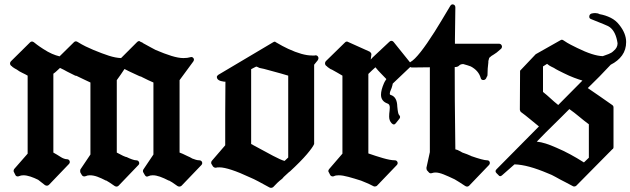

<svg xmlns="http://www.w3.org/2000/svg" viewBox="-20 -816 2942 896"><path d="M920 -46Q926 -53 922.5 -60.5Q919 -68 909 -68Q897 -68 875 -77H876Q866 -83 855 -87.5Q844 -92 833 -98Q827 -100 824.5 -101.5Q822 -103 818 -104V-442L882 -529Q888 -538 882.5 -545Q877 -552 868 -549Q861 -547 853.5 -546Q846 -545 836 -545Q813 -545 780.5 -555Q748 -565 706 -583Q701 -586 683.5 -595Q666 -604 647 -615Q645 -618 640.5 -619Q636 -620 633 -623Q627 -627 619 -619L545 -545Q519 -546 488 -556Q457 -566 416 -583Q397 -591 379.5 -599.5Q362 -608 341 -621Q332 -626 325 -619Q308 -603 291.5 -586Q275 -569 258 -553Q241 -557 222.5 -565Q204 -573 181 -588Q175 -592 164.5 -599Q154 -606 138 -619Q128 -626 120 -618L32 -531Q26 -525 27 -518Q28 -511 35 -507Q35 -507 39 -503Q45 -499 49 -496.5Q53 -494 59 -491Q69 -483 84 -476Q99 -469 109 -463V-99L46 -27Q41 -18 46 -11L52 1Q54 6 59.5 7Q65 8 69 6Q78 2 89 2Q104 2 122 8Q140 14 158 23Q169 31 190 48Q201 54 209 46L302 -51Q308 -58 304.5 -65.5Q301 -73 292 -73Q286 -73 278 -76Q270 -79 264 -83Q256 -88 245.5 -94.5Q235 -101 229 -104V-472Q239 -479 246 -486Q253 -493 260 -499Q268 -495 277.5 -490.5Q287 -486 293 -482L331 -463Q334 -462 336 -462Q339 -462 341 -460Q360 -451 376.5 -443Q393 -435 402 -431V-95L355 -25Q353 -18 355 -11L362 1Q365 6 370 7Q375 8 380 6Q388 2 399 2Q416 2 434 8.5Q452 15 475 27V26Q481 29 490 35Q499 41 515 52Q525 58 533 51L626 -46Q632 -52 628.5 -60Q625 -68 615 -68Q608 -68 595.5 -72.5Q583 -77 571 -83Q568 -83 562.5 -85.5Q557 -88 554 -89Q548 -92 539.5 -96.5Q531 -101 525 -104V-442Q534 -455 543.5 -468Q553 -481 561 -494Q586 -481 602 -474Q618 -467 630 -461Q634 -459 636 -459Q639 -459 641 -457Q658 -448 672.5 -441.5Q687 -435 696 -431V-95L649 -25Q645 -18 649 -11L656 1Q662 12 673 6Q681 2 693 2Q708 2 726.5 8.5Q745 15 768 27V26Q774 29 783.5 35Q793 41 808 52Q818 58 827 51Z M1463 -535Q1469 -545 1463.5 -552.5Q1458 -560 1448 -557H1436Q1392 -557 1325 -588Q1312 -594 1298 -601.5Q1284 -609 1267 -619Q1263 -624 1255 -619L999 -467Q992 -462 992 -457Q992 -439 1025 -435H1032Q1031 -357 1031 -285Q1031 -213 1031 -138L969 -66Q966 -63 965.5 -57.5Q965 -52 968 -49L974 -39Q982 -31 991 -34Q992 -35 1004 -35Q1025 -35 1061.5 -23Q1098 -11 1147 12Q1164 19 1185.5 30.5Q1207 42 1238 59Q1247 63 1255 57Q1264 47 1274.5 37Q1285 27 1297 18Q1304 9 1313 1.5Q1322 -6 1331 -15V-14Q1384 -63 1412 -96Q1440 -129 1446 -144V-514ZM1325 -81 1308 -65Q1292 -69 1254 -89Q1216 -109 1152 -144V-493Q1158 -497 1164 -499.5Q1170 -502 1175 -505Q1177 -503 1176 -505Q1175 -507 1191 -499Q1201 -497 1212 -494.5Q1223 -492 1236 -488Q1270 -479 1291 -473Q1312 -467 1325 -463Z M1895 -523 1817 -620Q1813 -625 1807.5 -625.5Q1802 -626 1797 -621L1718 -547L1710 -538L1713 -561Q1714 -565 1711 -569Q1708 -573 1705 -575L1605 -620Q1597 -625 1590 -618L1501 -531Q1496 -525 1497 -518Q1498 -511 1505 -507Q1505 -507 1509 -503Q1515 -499 1519 -496Q1523 -493 1529 -491Q1539 -485 1554 -477Q1569 -469 1578 -463V-99L1516 -27Q1509 -18 1515 -11L1521 1Q1524 6 1529.5 7Q1535 8 1539 6Q1546 2 1561 2Q1579 2 1606.5 9.5Q1634 17 1665 27Q1674 31 1688 36.5Q1702 42 1723 53Q1726 55 1731.5 54Q1737 53 1739 51L1832 -46Q1838 -53 1834.5 -60.5Q1831 -68 1822 -68Q1802 -68 1767.5 -78Q1733 -88 1699 -100V-471Q1708 -480 1715.5 -487Q1723 -494 1732 -502Q1745 -486 1757 -474Q1769 -462 1783 -447Q1777 -438 1775.5 -435Q1774 -432 1772 -428Q1758 -396 1758 -374Q1758 -344 1788 -333Q1799 -330 1799 -314Q1799 -311 1798.5 -306.5Q1798 -302 1798 -299Q1797 -293 1796.5 -285.5Q1796 -278 1796 -272Q1796 -253 1807.5 -241Q1819 -229 1828 -242L1844 -262Q1851 -271 1842 -280Q1837 -285 1834 -319Q1833 -362 1806 -372Q1799 -373 1799 -379Q1799 -386 1803.5 -395.5Q1808 -405 1811 -417L1813 -426L1814 -427L1894 -503Q1903 -513 1895 -523Z M2319 -589Q2325 -597 2321 -604.5Q2317 -612 2308 -612H2103V-632L2105 -781Q2105 -792 2096 -795Q2087 -798 2081 -788Q2058 -750 2040 -719.5Q2022 -689 2009 -669Q1971 -609 1942.5 -573Q1914 -537 1896 -527Q1886 -521 1889 -511Q1892 -501 1903 -501Q1923 -501 1943.5 -501.5Q1964 -502 1986 -502V-106L1970 -33Q1970 -27 1972 -22L1980 -13Q1986 -5 1995 -8Q2004 -11 2012 -11Q2028 -11 2050.5 -2Q2073 7 2102 21Q2121 32 2151 52Q2161 58 2169 51L2262 -46Q2268 -53 2265 -60.5Q2262 -68 2253 -68Q2235 -68 2178 -88H2179Q2169 -93 2159 -96.5Q2149 -100 2138 -104Q2130 -108 2122.5 -112.5Q2115 -117 2105 -119Q2105 -143 2104.5 -161.5Q2104 -180 2104 -206Q2103 -272 2102.5 -345.5Q2102 -419 2102 -503Q2116 -503 2122.5 -510Q2129 -517 2142 -517Q2164 -511 2177 -506Q2213 -487 2223 -453Q2225 -443 2234.5 -442.5Q2244 -442 2249 -451Q2250 -453 2250 -453Q2250 -454 2251 -457Q2254 -459 2254.5 -463Q2255 -467 2255 -467Q2255 -481 2256 -496Q2257 -511 2259 -525V-531Q2262 -540 2263 -546Q2269 -552 2273.5 -555Q2278 -558 2284 -561.5Q2290 -565 2298 -571Q2306 -577 2319 -589Z M2902 -620Q2902 -660 2870 -700Q2854 -721 2830 -733Q2806 -745 2778 -750Q2769 -755 2757 -755Q2753 -755 2749.5 -754.5Q2746 -754 2741 -753Q2731 -750 2730 -740Q2729 -730 2738 -727Q2775 -712 2797.5 -703Q2820 -694 2826 -689Q2854 -668 2862 -614Q2862 -593 2843 -578Q2834 -569 2820.5 -564Q2807 -559 2793 -554Q2749 -555 2674 -592Q2660 -599 2644 -607Q2628 -615 2609 -628Q2602 -633 2595 -628L2480 -563L2407 -486L2406 -305Q2406 -302 2407.5 -299Q2409 -296 2410 -294Q2432 -278 2453.5 -260Q2475 -242 2495 -226L2297 -26Q2288 -17 2297 -8L2306 1Q2313 11 2323 2L2381 -49Q2413 -48 2451.5 -37.5Q2490 -27 2537 -7Q2554 -1 2574 10.5Q2594 22 2620 35L2654 53Q2657 55 2662 54Q2667 53 2669 51L2838 -120Q2840 -120 2841.5 -123Q2843 -126 2843 -128V-315Q2843 -322 2837 -326Q2809 -346 2780.5 -365.5Q2752 -385 2723 -405Q2754 -435 2777.5 -459Q2801 -483 2830 -514Q2864 -531 2883 -557.5Q2902 -584 2902 -620ZM2698 -440 2585 -326Q2565 -342 2549.5 -356.5Q2534 -371 2514 -387V-506Q2520 -509 2523.5 -512Q2527 -515 2533 -518Q2536 -515 2543 -510.5Q2550 -506 2565 -499Q2574 -493 2585 -487.5Q2596 -482 2610 -475Q2636 -462 2658.5 -453.5Q2681 -445 2698 -440ZM2728 -80 2705 -58Q2672 -79 2640.5 -96Q2609 -113 2576 -127Q2549 -139 2527 -146Q2505 -153 2485 -155Q2507 -178 2525.5 -196.5Q2544 -215 2562 -232.5Q2580 -250 2598 -268Q2616 -286 2637 -307Q2661 -290 2683 -271.5Q2705 -253 2728 -236Z"/></svg>

Font: MM Taunggyi
Style: Regular
Weight: 400
Designer: Khon Soe Zaw Thu
Version: Version 1.00 July 18, 2016, initial release